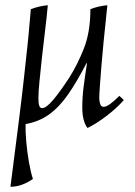

<svg xmlns="http://www.w3.org/2000/svg" viewBox="-20 -475 516 735"><path d="M20 240Q39 92 52 -11Q65 -114 72.5 -183.5Q80 -253 85 -299Q90 -345 92.5 -377.5Q95 -410 98 -440Q130 -452 163 -455Q159 -410 152.5 -357.5Q146 -305 140.5 -254Q135 -203 131 -162.5Q127 -122 127 -99Q127 -78 130.5 -69.5Q134 -61 141 -61Q157 -61 183.5 -92.5Q210 -124 244 -176Q276 -226 301 -289Q326 -352 326 -440Q358 -452 391 -455Q389 -434 385 -396.5Q381 -359 376.5 -314Q372 -269 368.5 -225.5Q365 -182 362.5 -148Q360 -114 360 -99Q360 -88 363.5 -77Q367 -66 377 -66Q387 -66 402.5 -77.5Q418 -89 437 -108L454 -92Q426 -60 387 -30.5Q348 -1 315 15Q295 -11 295 -64Q295 -103 300 -142Q305 -181 313 -233H311Q275 -163 241 -114Q207 -65 168 -37Q129 -9 78 0Q77 27 80.5 67.5Q84 108 91 147Q98 186 106 210Q63 240 20 240Z"/></svg>

Font: Bona Nova SC
Style: Italic
Weight: 400
Italic angle: -4°
Designer: Mateusz Machalski
Foundry: Capitalics
Version: Version 4.001; ttfautohint (v1.8.4.7-5d5b)